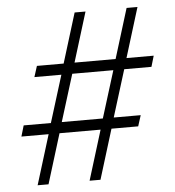

<svg xmlns="http://www.w3.org/2000/svg" viewBox="-50 -727 705 773"><g transform="rotate(-5 302.5 -340.0)"><path d="M459 -435 400 -245H509L495 -201H387L325 0H281L343 -201H177L115 0H71L133 -201H23L36 -245H146L205 -435H96L110 -479H218L280 -680H324L262 -479H428L490 -680H534L472 -479H582L569 -435ZM415 -435H249L190 -245H356Z"/></g></svg>

Font: Martel Sans ExtraLight
Style: Regular
Weight: 275
Designer: Dan Reynolds and Mathieu Réguer
Foundry: Dan Reynolds and Mathieu Réguer
Version: Version 1.002; ttfautohint (v1.1) -l 5 -r 5 -G 72 -x 0 -D la